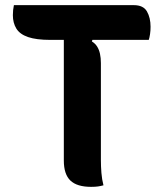

<svg xmlns="http://www.w3.org/2000/svg" viewBox="-20 -720 640 746"><path d="M34 -700H500Q537 -700 551 -675.5Q565 -651 565 -616Q565 -601 563 -587.5Q561 -574 558 -565H176Q121 -565 89 -576Q57 -587 43.5 -609Q30 -631 30 -661Q30 -672 31 -681Q32 -690 34 -700ZM382 0Q371 3 360.5 4.5Q350 6 334 6Q279 6 253.5 -18.5Q228 -43 228 -96Q228 -158 228 -219.5Q228 -281 228 -342Q228 -403 228 -465Q228 -527 228 -589H347L337 -559Q350 -551 357.5 -539Q365 -527 368.5 -511Q372 -495 372 -475Q372 -412 372 -349.5Q372 -287 372 -224Q372 -161 372 -98Q372 -74 374 -48.5Q376 -23 382 0Z"/></svg>

Font: Recursive Casual
Style: Bold
Weight: 700
Version: Version 1.085